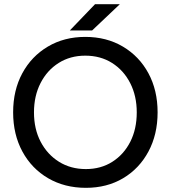

<svg xmlns="http://www.w3.org/2000/svg" viewBox="-20 -889 819 921"><path d="M315 -743 436 -869H555L422 -743ZM392 12Q290 12 211 -34Q132 -80 87.5 -162Q43 -244 43 -350Q43 -456 87 -537.5Q131 -619 209.5 -665.5Q288 -712 389 -712Q491 -712 569.5 -665.5Q648 -619 692 -537.5Q736 -456 736 -350Q736 -244 692 -162Q648 -80 570.5 -34Q493 12 392 12ZM392 -78Q464 -78 519 -113Q574 -148 605 -209Q636 -270 636 -350Q636 -429 604.5 -490.5Q573 -552 517.5 -587Q462 -622 389 -622Q317 -622 261.5 -587Q206 -552 174.5 -490.5Q143 -429 143 -350Q143 -270 175 -209Q207 -148 263 -113Q319 -78 392 -78Z"/></svg>

Font: Figtree Medium
Style: Regular
Weight: 500
Designer: Erik Kennedy
Foundry: Erik Kennedy
Version: Version 2.001; ttfautohint (v1.8.4.7-5d5b);gftools[0.9.27]